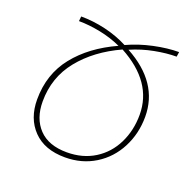

<svg xmlns="http://www.w3.org/2000/svg" viewBox="-101 -634 763 750"><g transform="rotate(20 280.5 -259.5)"><path d="M63 -166Q63 -271 123.5 -347Q184 -423 290 -471Q249 -490 201.5 -499.5Q154 -509 112 -509L114 -529Q164 -529 215.5 -517Q267 -505 311 -482Q361 -505 417.5 -517Q474 -529 521 -529L518 -509Q477 -509 427.5 -499.5Q378 -490 332 -470Q483 -388 483 -246Q483 -176 452.5 -117Q422 -58 367 -24Q312 10 242 10Q157 10 110 -38.5Q63 -87 63 -166ZM310 -463Q207 -416 146.5 -341Q86 -266 86 -166Q86 -95 126 -53Q166 -11 242 -11Q308 -11 357.5 -42Q407 -73 433.5 -127Q460 -181 460 -246Q460 -382 310 -463Z"/></g></svg>

Font: FiraGO Thin
Style: Italic
Weight: 100
Italic angle: -8°
Designer: bBox Type GmbH
Foundry: bBox Type GmbH
Version: Version 1.001